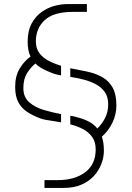

<svg xmlns="http://www.w3.org/2000/svg" viewBox="-20 -780 642 937"><path d="M278 -183Q258 -187 239 -189.5Q220 -192 204 -195Q188 -198 177 -202Q140 -216 112.5 -234Q85 -252 69.5 -281Q54 -310 54 -356Q54 -409 76 -445.5Q98 -482 129 -504Q122 -518 118.5 -536Q115 -554 115 -576Q115 -630 134.5 -665.5Q154 -701 184 -722Q214 -743 246.5 -751.5Q279 -760 306 -760H404V-722H335Q242 -722 198.5 -682Q155 -642 155 -578Q155 -544 172 -521Q189 -498 217 -483.5Q245 -469 278 -459V-412Q266 -414 256 -416.5Q246 -419 238 -422Q212 -432 190.5 -443Q169 -454 153 -470Q130 -452 112 -423Q94 -394 94 -350Q94 -306 122.5 -281Q151 -256 193.5 -243.5Q236 -231 278 -223ZM197 137V99H262Q345 99 396 60.5Q447 22 447 -51Q447 -88 429.5 -112Q412 -136 384 -150.5Q356 -165 323 -173V-215Q333 -214 342.5 -211.5Q352 -209 359 -207Q387 -200 412 -187.5Q437 -175 455 -153Q478 -175 493 -204.5Q508 -234 508 -271Q508 -308 491 -331.5Q474 -355 446.5 -369.5Q419 -384 386.5 -392Q354 -400 323 -405V-447Q351 -441 376 -436.5Q401 -432 420 -427Q455 -418 484 -400.5Q513 -383 530.5 -351Q548 -319 548 -265Q548 -222 529 -182Q510 -142 477 -113Q482 -99 484.5 -82Q487 -65 487 -45Q487 -12 474.5 20.5Q462 53 437.5 79.5Q413 106 376.5 121.5Q340 137 292 137Z"/></svg>

Font: Stick No Bills ExtraLight
Style: Regular
Weight: 200
Designer: Kosala Senevirathne, Siva Puranthara, Lasantha Premarathna, Tharique Azeez
Foundry: mooniak
Version: Version 2.000